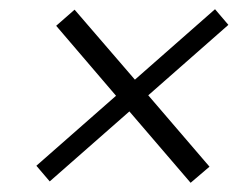

<svg xmlns="http://www.w3.org/2000/svg" viewBox="-20 -491 516 417"><path d="M88 -97 59 -131 232 -283 102 -435 142 -470 273 -318 447 -471 476 -437 302 -284 435 -129 394 -94 261 -249Z"/></svg>

Font: Lexend ExtLt
Style: Italic
Weight: 250
Italic angle: -8.13011°
Designer: Bonnie Shaver-Troup, Thomas Jockin
Foundry: Lexend
Version: Version 1.007